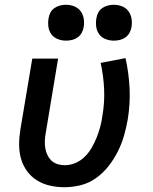

<svg xmlns="http://www.w3.org/2000/svg" viewBox="-20 -775 640 803"><path d="M249 8Q219 8 189.5 1.5Q160 -5 135 -20.5Q110 -36 93 -59.5Q76 -83 68 -111Q60 -139 60 -170Q60 -201 65 -232L115 -530H223L171 -217Q168 -201 167.5 -185.5Q167 -170 169.5 -155Q172 -140 178.5 -126.5Q185 -113 195.5 -103Q206 -93 221 -88.5Q236 -84 251 -84Q274 -84 296 -93.5Q318 -103 335 -120Q352 -137 364 -158Q376 -179 384.5 -200.5Q393 -222 399 -244Q405 -266 408 -289Q418 -346 415.5 -401.5Q413 -457 401 -512L505 -532Q519 -469 522 -404.5Q525 -340 514 -274Q508 -240 498.5 -207Q489 -174 473 -142Q457 -110 434.5 -81Q412 -52 382 -30.5Q352 -9 317.5 -0.5Q283 8 249 8ZM456 -605Q438 -605 421.5 -611.5Q405 -618 395 -631.5Q385 -645 382.5 -662.5Q380 -680 383 -698Q385 -711 391 -722.5Q397 -734 408 -741.5Q419 -749 431.5 -752Q444 -755 456 -755Q474 -755 490.5 -748.5Q507 -742 517 -728.5Q527 -715 530 -697.5Q533 -680 530 -662Q528 -649 521.5 -637.5Q515 -626 504.5 -618.5Q494 -611 481.5 -608Q469 -605 456 -605ZM256 -605Q238 -605 221.5 -611.5Q205 -618 195 -631.5Q185 -645 182.5 -662.5Q180 -680 183 -698Q185 -711 191 -722.5Q197 -734 208 -741.5Q219 -749 231.5 -752Q244 -755 256 -755Q274 -755 290.5 -748.5Q307 -742 317 -728.5Q327 -715 330 -697.5Q333 -680 330 -662Q328 -649 321.5 -637.5Q315 -626 304.5 -618.5Q294 -611 281.5 -608Q269 -605 256 -605Z"/></svg>

Font: Iosevka Curly SmBdExObl
Style: Regular
Weight: 600
Width: 7
Italic angle: -9°
Monospace: yes
Designer: Belleve Invis
Foundry: Belleve Invis
Version: Version 11.1.0; ttfautohint (v1.8.3)